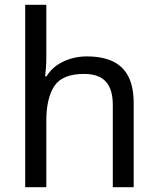

<svg xmlns="http://www.w3.org/2000/svg" viewBox="-20 -780 658 800"><path d="M173 -537Q173 -518 171.5 -498Q170 -478 168 -462H174Q191 -490 217 -508Q243 -526 275 -535.5Q307 -545 341 -545Q406 -545 449.5 -524.5Q493 -504 515 -461Q537 -418 537 -349V0H450V-343Q450 -408 421 -440Q392 -472 330 -472Q240 -472 206.5 -421.5Q173 -371 173 -277V0H85V-760H173Z"/></svg>

Font: sinhala25
Style: Book
Weight: 400
Designer: Jelle Bosma - Monotype Design Team
Foundry: Monotype Imaging Inc.
Version: Version 2.003